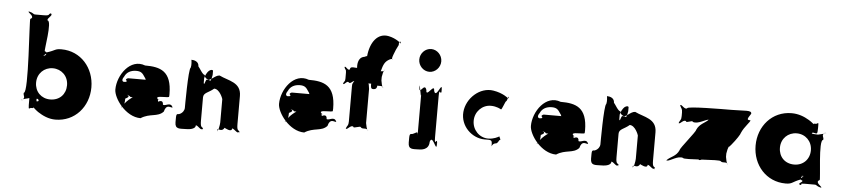

<svg xmlns="http://www.w3.org/2000/svg" viewBox="-47 -1153 6555 1477"><g transform="rotate(5 3230.0 -414.0)"><path d="M660 -256C660 -406 555 -528 405 -528C354 -528 363 -516 296 -495C278 -487 310 -474 269 -466C261 -466 310 -465 272 -465C268 -473 317 -490 279 -502C271 -502 317 -740 279 -740C271 -758 326 -785 298 -795C290 -795 335 -796 297 -796C279 -787 298 -777 242 -777H184C158 -777 175 -787 128 -796C120 -796 165 -795 127 -795C127 -785 184 -758 146 -740C138 -740 184 -170 146 -170C138 -152 173 -124 127 -114C119 -114 166 -112 128 -112C129 -121 204 -132 184 -132H256C258 -132 266 -124 264 -116C244 -108 248 -108 248 -156C248 -209 234 -227 214 -237C192 -237 192 -234 192 -130C192 -37 191 -50 209 -58C230 -58 228 -57 228 -64C232 -64 241 -51 268 -32C306 -7 352 15 405 15C555 15 660 -106 660 -256ZM472 -256C472 -186 424 -136 352 -136C283 -136 233 -186 233 -256C233 -327 286 -377 352 -377C419 -377 472 -327 472 -256Z M1262 -238C1263 -242 1263 -252 1263 -256C1263 -436 1174 -460 1057 -460C941 -505 845 -368 845 -256C845 -189 941 -53 1057 -53C1127 -98 1187 -72 1231 -119C1247 -182 1278 -153 1295 -156V-158C1277 -200 1241 -161 1220 -171C1220 -216 1181 -191 1181 -191C1173 -240 1162 -207 1161 -213C1161 -258 1158 -213 1158 -213C1159 -251 1121 -260 1076 -254C1013 -232 960 -198 927 -158C897 -123 892 -104 919 -142C927 -158 927 -181 927 -193C961 -209 953 -216 937 -224C933 -225 963 -217 965 -209C960 -207 1195 -206 1195 -206C1191 -206 1184 -206 1179 -209C1161 -223 1173 -231 1218 -231C1262 -232 1262 -234 1262 -238ZM905 -363C918 -392 948 -413 993 -413C1032 -413 1043 -398 1061 -370C1072 -359 1068 -345 1083 -340C1089 -340 1077 -351 1085 -351H937C933 -351 921 -346 919 -338C932 -327 929 -320 905 -320C887 -324 890 -342 905 -363Z M1406 0C1427 0 1486 -1 1486 -36C1504 -36 1531 9 1541 -17C1541 -17 1543 17 1543 -18C1534 -28 1522 -21 1522 -74V-254C1522 -292 1562 -294 1602 -329C1645 -329 1671 -257 1671 -254V-74C1671 -56 1660 8 1651 -18C1651 -18 1653 18 1653 -17C1663 -26 1690 -1 1708 -36C1708 -36 1766 -1 1766 -36C1784 -36 1812 9 1822 -17C1822 -17 1824 17 1824 -18C1815 -28 1804 -21 1804 -74V-290C1804 -397 1705 -398 1635 -433C1599 -433 1566 -381 1538 -393C1529 -386 1522 -339 1518 -367V-402C1521 -422 1537 -451 1550 -462C1564 -472 1576 -474 1581 -466V-433C1576 -393 1562 -385 1574 -385C1595 -385 1521 -386 1521 -427C1503 -427 1476 -480 1466 -489C1466 -525 1432 -535 1408 -535C1410 -525 1414 -495 1408 -474C1390 -465 1390 -159 1390 -159C1390 -147 1379 -120 1349 -110C1327 -110 1328 -107 1328 -45C1328 10 1366 0 1406 0Z M2526 -238C2527 -242 2527 -252 2527 -256C2527 -436 2438 -460 2321 -460C2205 -505 2109 -368 2109 -256C2109 -189 2205 -53 2321 -53C2391 -98 2451 -72 2495 -119C2511 -182 2542 -153 2559 -156V-158C2541 -200 2505 -161 2484 -171C2484 -216 2445 -191 2445 -191C2437 -240 2426 -207 2425 -213C2425 -258 2422 -213 2422 -213C2423 -251 2385 -260 2340 -254C2277 -232 2224 -198 2191 -158C2161 -123 2156 -104 2183 -142C2191 -158 2191 -181 2191 -193C2225 -209 2217 -216 2201 -224C2197 -225 2227 -217 2229 -209C2224 -207 2459 -206 2459 -206C2455 -206 2448 -206 2443 -209C2425 -223 2437 -231 2482 -231C2526 -232 2526 -234 2526 -238ZM2169 -363C2182 -392 2212 -413 2257 -413C2296 -413 2307 -398 2325 -370C2336 -359 2332 -345 2347 -340C2353 -340 2341 -351 2349 -351H2201C2197 -351 2185 -346 2183 -338C2196 -327 2193 -320 2169 -320C2151 -324 2154 -342 2169 -363Z M2629 -568C2616 -552 2595 -593 2588 -583C2588 -567 2586 -597 2586 -581C2593 -558 2601 -569 2601 -540V-495C2601 -466 2593 -477 2586 -454C2586 -438 2588 -468 2588 -452C2595 -442 2616 -483 2629 -467C2642 -451 2665 -490 2672 -480C2672 -464 2669 -498 2669 -482C2662 -459 2656 -468 2656 -439V-167C2656 -133 2646 -138 2637 -112C2637 -96 2639 -126 2639 -110C2649 -102 2676 -146 2694 -130C2694 -114 2752 -146 2752 -130C2770 -114 2797 -135 2807 -110C2807 -94 2809 -128 2809 -112C2800 -105 2789 -165 2789 -167V-430C2789 -432 2782 -493 2772 -486C2772 -470 2770 -501 2770 -485C2779 -459 2809 -483 2827 -467C2827 -451 2840 -483 2840 -467C2858 -451 2886 -473 2896 -448C2896 -432 2897 -465 2897 -449C2888 -442 2878 -502 2878 -504V-531C2878 -533 2888 -592 2897 -586C2897 -570 2896 -604 2896 -588C2886 -562 2858 -584 2840 -568C2840 -552 2801 -551 2810 -551C2813 -551 2804 -548 2801 -490C2801 -435 2803 -432 2825 -432C2849 -435 2852 -446 2852 -507C2852 -562 2853 -575 2867 -575C2881 -628 2891 -649 2923 -668C2947 -681 2962 -674 2948 -674C2934 -674 2968 -744 2968 -748C2972 -756 2984 -781 2987 -787C2987 -805 2987 -814 2998 -814C2999 -808 3006 -796 3002 -800C3002 -800 2964 -836 2905 -848C2818 -866 2762 -788 2752 -680C2746 -683 2736 -672 2725 -672C2693 -665 2679 -627 2683 -586V-584C2669 -581 2629 -596 2629 -568Z M3207 0C3229 0 3289 -2 3289 -66C3307 -130 3345 10 3345 -46C3345 -110 3347 16 3347 -48C3347 -123 3327 -21 3327 -103V-423C3327 -505 3347 -403 3347 -478C3347 -542 3345 -416 3345 -480C3345 -536 3307 -396 3289 -460C3289 -524 3229 -396 3229 -460C3211 -524 3174 -406 3174 -480C3174 -544 3173 -414 3173 -478C3173 -533 3192 -377 3192 -423V-103C3192 -149 3181 -124 3150 -114C3128 -114 3129 -110 3129 -46C3129 10 3167 0 3207 0ZM3154 -690C3154 -642 3193 -602 3239 -602C3285 -602 3324 -642 3324 -690C3324 -738 3285 -778 3239 -778C3193 -778 3154 -738 3154 -690Z M3734 -383C3780 -383 3810 -364 3814 -362C3820 -360 3843 -429 3847 -427C3857 -434 3858 -461 3865 -465V-466C3867 -457 3863 -449 3859 -453C3859 -453 3819 -489 3743 -501C3639 -518 3536 -425 3527 -317C3518 -207 3611 -121 3708 -121C3756 -121 3766 -125 3766 -87C3766 -49 3762 -98 3799 -98C3811 -102 3817 -118 3822 -125C3833 -129 3830 -130 3823 -145C3817 -157 3824 -156 3814 -151C3809 -149 3780 -130 3734 -130C3667 -130 3612 -186 3612 -257C3612 -327 3667 -383 3734 -383Z M4471 -238C4472 -242 4472 -252 4472 -256C4472 -436 4383 -460 4266 -460C4150 -505 4054 -368 4054 -256C4054 -189 4150 -53 4266 -53C4336 -98 4396 -72 4440 -119C4456 -182 4487 -153 4504 -156V-158C4486 -200 4450 -161 4429 -171C4429 -216 4390 -191 4390 -191C4382 -240 4371 -207 4370 -213C4370 -258 4367 -213 4367 -213C4368 -251 4330 -260 4285 -254C4222 -232 4169 -198 4136 -158C4106 -123 4101 -104 4128 -142C4136 -158 4136 -181 4136 -193C4170 -209 4162 -216 4146 -224C4142 -225 4172 -217 4174 -209C4169 -207 4404 -206 4404 -206C4400 -206 4393 -206 4388 -209C4370 -223 4382 -231 4427 -231C4471 -232 4471 -234 4471 -238ZM4114 -363C4127 -392 4157 -413 4202 -413C4241 -413 4252 -398 4270 -370C4281 -359 4277 -345 4292 -340C4298 -340 4286 -351 4294 -351H4146C4142 -351 4130 -346 4128 -338C4141 -327 4138 -320 4114 -320C4096 -324 4099 -342 4114 -363Z M4615 0C4636 0 4695 -1 4695 -36C4713 -36 4740 9 4750 -17C4750 -17 4752 17 4752 -18C4743 -28 4731 -21 4731 -74V-254C4731 -292 4771 -294 4811 -329C4854 -329 4880 -257 4880 -254V-74C4880 -56 4869 8 4860 -18C4860 -18 4862 18 4862 -17C4872 -26 4899 -1 4917 -36C4917 -36 4975 -1 4975 -36C4993 -36 5021 9 5031 -17C5031 -17 5033 17 5033 -18C5024 -28 5013 -21 5013 -74V-290C5013 -397 4914 -398 4844 -433C4808 -433 4775 -381 4747 -393C4738 -386 4731 -339 4727 -367V-402C4730 -422 4746 -451 4759 -462C4773 -472 4785 -474 4790 -466V-433C4785 -393 4771 -385 4783 -385C4804 -385 4730 -386 4730 -427C4712 -427 4685 -480 4675 -489C4675 -525 4641 -535 4617 -535C4619 -525 4623 -495 4617 -474C4599 -465 4599 -159 4599 -159C4599 -147 4588 -120 4558 -110C4536 -110 4537 -107 4537 -45C4537 10 4575 0 4615 0Z M5578 -513C5516 -513 5240 -512 5240 -496C5222 -480 5196 -523 5186 -516C5186 -500 5184 -530 5184 -514C5193 -488 5203 -493 5203 -459V-432C5203 -398 5193 -403 5184 -377C5184 -361 5186 -392 5186 -376C5196 -368 5222 -411 5240 -395C5240 -379 5292 -411 5292 -395C5333 -379 5390 -425 5418 -423C5418 -407 5416 -442 5416 -426C5389 -394 5345 -387 5323 -336C5323 -320 5210 -186 5210 -170C5188 -119 5144 -114 5116 -84C5116 -68 5118 -97 5118 -81C5145 -79 5201 -128 5242 -112C5242 -96 5532 -128 5532 -112C5550 -96 5578 -117 5588 -92C5588 -76 5589 -110 5589 -94C5580 -87 5570 -147 5570 -149V-175C5570 -177 5580 -237 5589 -231C5589 -215 5588 -248 5588 -232C5578 -206 5550 -229 5532 -213C5532 -197 5465 -229 5465 -213C5424 -197 5367 -182 5365 -168C5391 -168 5393 -164 5362 -118C5358 -87 5402 -126 5489 -160C5553 -160 5668 -327 5668 -343C5690 -394 5734 -432 5733 -446C5705 -446 5703 -450 5734 -496C5738 -527 5681 -513 5578 -513Z M5789 -256C5789 -106 5894 15 6044 15C6097 15 6091 -1 6157 -26C6175 -34 6138 -45 6178 -53C6187 -53 6138 -55 6176 -55C6181 -47 6133 -30 6171 -19C6180 -19 6133 -18 6171 -18C6180 -8 6127 9 6159 14C6168 14 6124 16 6162 16C6176 11 6145 4 6193 4H6265C6291 4 6274 14 6320 23C6329 23 6284 22 6322 22C6321 12 6265 -16 6303 -34C6312 -34 6265 -344 6303 -344C6312 -362 6275 -389 6322 -399C6331 -399 6282 -400 6320 -400C6320 -391 6245 -381 6265 -381C6265 -381 6205 -383 6212 -386C6223 -395 6208 -404 6204 -402C6204 -395 6203 -393 6224 -393C6250 -389 6256 -377 6256 -431C6256 -482 6258 -471 6240 -463C6218 -463 6220 -464 6220 -458C6216 -460 6206 -472 6179 -488C6141 -511 6096 -528 6044 -528C5894 -528 5789 -406 5789 -256ZM5977 -256C5977 -327 6030 -377 6097 -377C6163 -377 6216 -327 6216 -256C6216 -186 6166 -136 6097 -136C6025 -136 5977 -186 5977 -256Z"/></g></svg>

Font: Hussar Przerywany
Style: Regular
Weight: 400
Foundry: Cannot Into Space Fonts
Version: Version 0.982